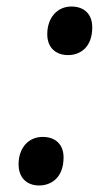

<svg xmlns="http://www.w3.org/2000/svg" viewBox="-20 -561 336 589"><path d="M189 -392C225 -392 263 -415 263 -477C263 -520 236 -541 199 -541C156 -541 125 -507 125 -456C125 -415 151 -392 189 -392ZM100 8C136 8 175 -15 175 -78C175 -120 148 -141 111 -141C67 -141 37 -107 37 -57C37 -15 63 8 100 8Z"/></svg>

Font: Noto Serif Tamil Condensed SemiBold
Style: Italic
Weight: 600
Width: 3
Italic angle: -12°
Designer: Indian Type Foundry, Tom Grace, and the Monotype Design Team
Foundry: Monotype Imaging Inc.
Version: Version 2.003